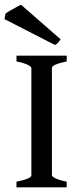

<svg xmlns="http://www.w3.org/2000/svg" viewBox="-41 -805 346 825"><path d="M29.8 0V-24.4Q93.8 -37.1 93.8 -51.8V-513.2Q93.8 -518.6 77.9 -526.6Q62 -534.7 29.8 -541V-565.9H245.6V-541Q182.1 -527.8 182.1 -513.2V-51.8Q182.1 -46.4 197.8 -38.6Q213.4 -30.8 245.6 -24.4V0ZM219.2 -636.2Q213.9 -627.9 208.3 -621.6Q202.6 -615.2 195.3 -611.8L-21.5 -722.7L-17.6 -746.1Q-12.7 -750.5 0.7 -758.3Q14.2 -766.1 28.3 -773.7Q42.5 -781.2 49.3 -784.7Z"/></svg>

Font: Dai Banna SIL
Style: Regular
Weight: 400
Designer: Victor Gaultney
Foundry: SIL International
Version: Version 4.000